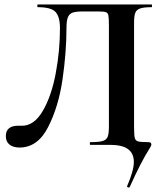

<svg xmlns="http://www.w3.org/2000/svg" viewBox="-20 -645 727 855"><path d="M553 190Q550 190 547.5 188Q545 186 546 184Q576 115 576 76Q576 38 550 19Q524 0 469 0H382Q380 0 380 -6Q380 -12 382 -12Q420 -12 437 -17Q454 -22 459.5 -36Q465 -50 465 -81V-532Q465 -566 462.5 -577Q460 -588 451 -591Q442 -594 415 -594H349Q319 -594 304 -589Q289 -584 282.5 -568.5Q276 -553 276 -519Q276 -413 258.5 -292Q241 -171 194.5 -79.5Q148 12 67 12Q39 12 22.5 -1Q6 -14 6 -39Q6 -63 20.5 -74Q35 -85 57 -85H78Q132 -85 170.5 -151Q209 -217 228 -317.5Q247 -418 247 -519Q247 -571 227 -592Q207 -613 149 -613Q146 -613 146 -619Q146 -625 149 -625H655Q657 -625 657 -619Q657 -613 655 -613Q621 -613 604.5 -607.5Q588 -602 582.5 -588Q577 -574 577 -544V-81Q577 -44 580 -31.5Q583 -19 594.5 -15.5Q606 -12 641 -12Q654 -12 654 -2Q654 2 650.5 8.5Q647 15 645 18Q608 76 558 187Q557 190 553 190Z"/></svg>

Font: Cormorant SC
Style: Bold
Weight: 700
Designer: Christian Thalmann (Catharsis Fonts)
Foundry: Catharsis Fonts
Version: Version 4.000